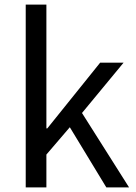

<svg xmlns="http://www.w3.org/2000/svg" viewBox="-20 -816 592 836"><path d="M92 0H182V-143L284 -262L443 0H542L337 -324L518 -543H416L186 -257H182V-796H92Z"/></svg>

Font: Noto Sans CJK SC
Style: Regular
Weight: 400
Designer: Ryoko NISHIZUKA 西塚涼子 (kana, bopomofo & ideographs); Paul D. Hunt (Latin, Greek & Cyrillic); Sandoll Communications 산돌커뮤니
Foundry: Adobe
Version: Version 2.004;hotconv 1.0.118;makeotfexe 2.5.65603